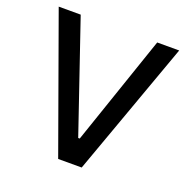

<svg xmlns="http://www.w3.org/2000/svg" viewBox="-129 -850 958 974"><g transform="rotate(20 350.0 -363.5)"><path d="M143.6 -727.1 345.7 -134.8H354L556.6 -727.1H675.3L413.6 0H286.6L24.9 -727.1Z"/></g></svg>

Font: Karasuma Gothic
Style: Regular
Weight: 500
Designer: Rasmus Andersson / Ryoko Nishizuka
Foundry: Genbu
Version: Version 1.00